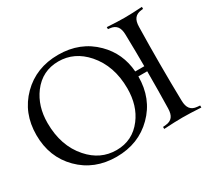

<svg xmlns="http://www.w3.org/2000/svg" viewBox="-143 -968 1307 1203"><g transform="rotate(-30 510.5 -366.5)"><path d="M652.3 -102.1Q547.9 2.4 388.2 2.4Q228 2.4 124 -102.1Q19.5 -206.5 19.5 -366.7Q19.5 -525.9 124 -630.4Q228.5 -734.9 388.2 -734.9Q547.9 -734.9 652.3 -630.4Q745.1 -538.1 755.4 -402.8H820.8Q820.8 -505.4 817.9 -632.3Q817.4 -672.9 801.5 -692.9Q785.6 -712.9 753.4 -716.3L739.7 -717.8V-732.4Q814.5 -727.5 866.7 -727.5Q918.9 -727.5 993.7 -732.4V-717.8L980 -716.3Q947.8 -712.9 931.9 -692.9Q916 -672.9 915.5 -632.3Q912.6 -505.4 912.6 -366.2Q912.6 -227.1 915.5 -100.1Q916 -59.6 931.9 -39.6Q947.8 -19.5 980 -16.6L1001 -14.6V0Q919.4 -4.9 866.7 -4.9Q814 -4.9 732.4 0V-14.6L753.4 -16.6Q785.6 -19.5 801.5 -39.6Q817.4 -59.6 817.9 -100.1Q820.8 -227.1 820.8 -366.2H756.8Q756.8 -206.1 652.3 -102.1ZM408.7 -34.2Q525.4 -34.2 596.2 -127.9Q659.7 -211.4 659.7 -335.9Q659.7 -498.5 567.4 -604Q484.4 -698.2 368.7 -698.2Q252 -698.2 181.2 -604Q117.7 -518.6 117.7 -397.5Q117.7 -231.9 210 -127.9Q292 -34.2 408.7 -34.2Z"/></g></svg>

Font: Flanker
Style: Regular
Weight: 400
Designer: Flanker
Foundry: Flanker
Version: Version 2.027